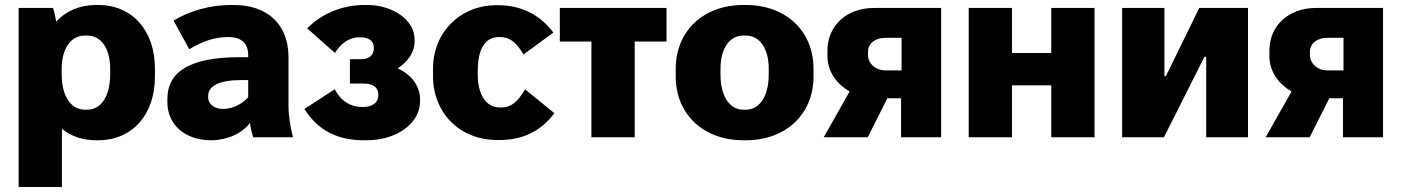

<svg xmlns="http://www.w3.org/2000/svg" viewBox="-20 -552 5637 772"><path d="M55 200H229V-34C266 -4 313 12 367 12H375C512 12 603 -91 603 -244V-276C603 -429 512 -532 375 -532H367C301 -532 245 -508 206 -465C203 -484 198 -506 193 -520H55ZM321 -111C265 -111 228 -166 228 -253V-275C228 -357 265 -409 321 -409H331C387 -409 423 -357 423 -275V-253C423 -166 387 -111 331 -111Z M828 12C892 12 951 -14 985 -57C988 -36 993 -16 998 0H1158C1147 -45 1140 -84 1140 -130V-322C1140 -455 1055 -532 919 -532H908C826 -532 740 -508 678 -469L741 -354C798 -389 849 -403 896 -403H900C953 -403 978 -375 978 -331V-322H943C746 -322 653 -265 653 -154V-141C653 -49 726 12 828 12ZM876 -114C841 -114 817 -134 817 -161V-166C817 -207 862 -230 950 -230H978V-161C950 -130 912 -114 876 -114Z M1444 12H1454C1574 12 1669 -55 1669 -145V-153C1669 -208 1631 -254 1579 -277C1620 -304 1647 -342 1647 -384V-394C1647 -473 1557 -532 1457 -532H1448C1347 -532 1269 -492 1215 -438L1327 -339C1348 -375 1383 -402 1423 -402H1430C1463 -402 1483 -387 1483 -361V-357C1483 -330 1464 -314 1431 -314H1387V-216H1444C1480 -216 1501 -200 1501 -173V-166C1501 -141 1478 -122 1442 -122H1434C1393 -122 1353 -142 1326 -193L1204 -114C1258 -28 1336 12 1444 12Z M1980 11H1989C2084 11 2156 -26 2209 -97L2091 -193C2063 -143 2034 -120 1998 -120H1989C1936 -120 1901 -169 1901 -252V-268C1901 -357 1932 -403 1986 -403H1991C2028 -403 2055 -384 2085 -333L2205 -421C2151 -493 2075 -531 1984 -531H1975C1831 -531 1721 -422 1721 -276V-247C1721 -99 1827 11 1980 11Z M2358 0H2532V-385H2660V-520H2231V-385H2358Z M2969 12H2979C3140 12 3251 -93 3251 -244V-276C3251 -427 3140 -532 2979 -532H2969C2808 -532 2697 -427 2697 -276V-244C2697 -93 2808 12 2969 12ZM2969 -111C2913 -111 2877 -166 2877 -253V-275C2877 -357 2913 -409 2969 -409H2979C3035 -409 3071 -357 3071 -275V-253C3071 -166 3035 -111 2979 -111Z M3292 0H3469L3548 -157H3603V0H3764V-520H3494C3385 -520 3307 -450 3307 -348V-328C3307 -263 3344 -215 3396 -184ZM3541 -269C3499 -269 3470 -297 3470 -332V-343C3470 -378 3499 -400 3541 -400H3605V-269Z M3875 0H4049V-209H4207V0H4381V-520H4207V-339H4049V-520H3875Z M4492 0H4660L4823 -324H4830V0H4998V-520H4802L4668 -246H4662V-520H4492Z M5069 0H5246L5325 -157H5380V0H5541V-520H5271C5162 -520 5084 -450 5084 -348V-328C5084 -263 5121 -215 5173 -184ZM5318 -269C5276 -269 5247 -297 5247 -332V-343C5247 -378 5276 -400 5318 -400H5382V-269Z"/></svg>

Font: Fixel Text ExtraBold
Style: Regular
Weight: 800
Width: 4
Designer: AlfaBravo + MacPaw
Foundry: Kyrylo Tkachov, Marchela Mozhyna, Serhii Makarenko, Maria Weinstein, Zakhar Kryvoshyya
Version: Version 1.211